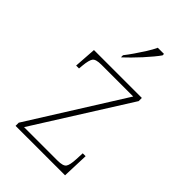

<svg xmlns="http://www.w3.org/2000/svg" viewBox="-227 -855 944 944"><g transform="rotate(45 244.5 -383.0)"><path d="M69 0V-22L376 -511H155Q116 -511 106 -497Q96 -483 92 -442L90 -420H70L78 -536H411V-514L103 -25H335Q374 -25 384 -39Q394 -53 396 -95L398 -138H418L413 0ZM197 -619Q212 -638 230 -664Q248 -690 265 -717Q282 -744 292 -766H335V-756Q326 -743 309.5 -723Q293 -703 273 -681Q253 -659 233.5 -639.5Q214 -620 199 -606H197Z"/></g></svg>

Font: Noto Serif Armenian Thin
Style: Regular
Weight: 250
Version: Version 2.007